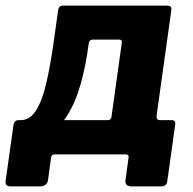

<svg xmlns="http://www.w3.org/2000/svg" viewBox="-49 -550 687 684"><path d="M-11 114Q-22 114 -26 109Q-30 104 -29 95L-1 -105Q2 -122 17 -122H335Q346 -122 348 -133L385 -398Q387 -409 375 -409H282Q270 -409 268 -398L158 -513Q160 -530 175 -530H543Q556 -530 559.5 -525.5Q563 -521 561 -511L509 -139Q507 -122 521 -122H563Q578 -122 575 -105L547 95Q546 104 541 109Q536 114 523 114H420Q395 114 398 92L409 11Q411 0 398 0H147Q134 0 133 11L122 92Q118 114 93 114ZM16 -57 25 -122Q57 -122 79 -156Q101 -190 115.5 -252Q130 -314 142 -399L158 -513H284L267 -394Q257 -317 238.5 -251Q220 -185 190.5 -138.5Q161 -92 118 -70Q75 -48 16 -57Z"/></svg>

Font: Libre Franklin ExtraBold
Style: Italic
Weight: 800
Italic angle: -8°
Designer: Pablo Impallari, Rodrigo Fuenzalida, Nhung Nguyen
Foundry: Impallari Type
Version: Version 3.000